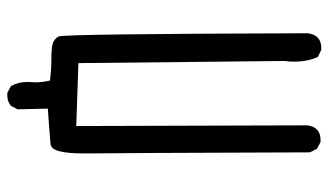

<svg xmlns="http://www.w3.org/2000/svg" viewBox="-212 -596 923 540"><g transform="rotate(90 250.0 -326.5)"><path d="M248 115H242L223 105Q211 85 211 59L212 37Q212 15 207 -5Q178 -9 146.5 -9Q115 -9 102.5 -13Q90 -17 83 -29.5Q76 -42 74 -730Q79 -768 115 -768H121L141 -758Q154 -728 154 -692Q154 -679 152 -666L158 -85L335 -79L333 -729Q338 -766 374 -766H380L399 -756L409 -736Q411 -163 412 -112V-98Q412 -56 406 -32Q400 -8 385 -6.5Q370 -5 341.5 -3Q313 -1 286 1L288 86L278 105Q266 115 248 115Z"/></g></svg>

Font: Xiaolai Mono SC
Style: Regular
Weight: 400
Monospace: yes
Designer: LXGW / Nozomi Seto
Version: Version 3.113;September 30, 2024